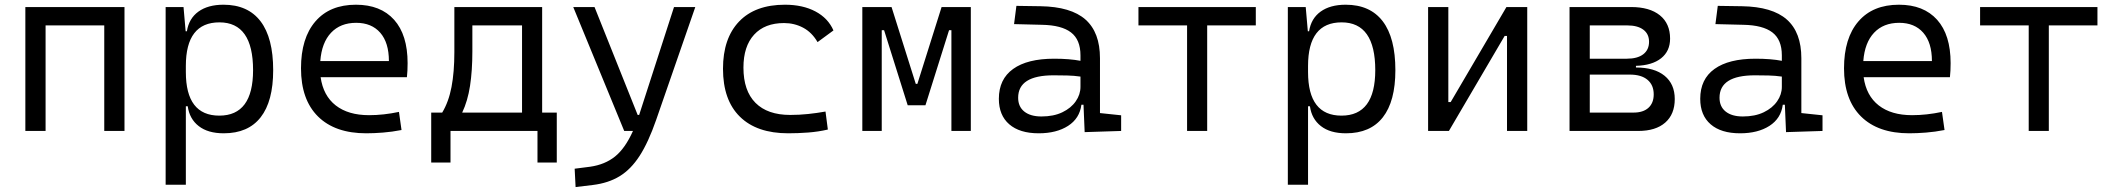

<svg xmlns="http://www.w3.org/2000/svg" viewBox="-20 -547 8829 802"><path d="M415.5 0V-440.9H170.4V0H85.9V-517.6H500V0Z M671.9 224.6V-517.6H746.6L755.4 -416.5H760.7Q769 -469.7 808.8 -498.5Q848.6 -527.3 913.6 -527.3Q1015.6 -527.3 1068.4 -458Q1121.1 -388.7 1121.1 -253.9Q1121.1 -124 1068.8 -57.1Q1016.6 9.8 914.6 9.8Q848.6 9.8 810.1 -20.3Q771.5 -50.3 764.2 -103H756.3V224.6ZM756.3 -246.1Q756.3 -64 896 -64Q1037.1 -64 1037.1 -253.9Q1037.1 -453.6 896.5 -453.6Q756.3 -453.6 756.3 -271.5Z M1509.8 9.8Q1379.4 9.8 1308.3 -60.5Q1237.3 -130.9 1237.3 -261.7Q1237.3 -387.7 1297.4 -457.5Q1357.4 -527.3 1466.8 -527.3Q1569.8 -527.3 1626.2 -464.4Q1682.6 -401.4 1682.6 -283.2Q1682.6 -250.5 1679.7 -224.6H1319.3Q1330.1 -147.5 1382.3 -106.7Q1434.6 -65.9 1521.5 -65.9Q1582 -65.9 1646.5 -79.6L1657.2 -3.9Q1617.2 3.9 1579.6 6.8Q1542 9.8 1509.8 9.8ZM1317.9 -292H1604.5Q1604.5 -368.7 1568.4 -410.2Q1532.2 -451.7 1467.8 -451.7Q1401.9 -451.7 1362.8 -410.2Q1323.7 -368.7 1317.9 -292Z M1781.2 131.8V-76.7H1827.1Q1854 -121.1 1866 -183.6Q1877.9 -246.1 1877.9 -329.1V-517.6H2244.6V-76.7H2305.7V131.8H2225.1V0H1861.8V131.8ZM2160.6 -76.7V-440.9H1953.1V-332.5Q1953.1 -252 1943.4 -188.5Q1933.6 -125 1910.6 -76.7Z M2384.3 234.4 2380.4 157.7 2445.3 149.4Q2506.8 140.6 2549.1 106.7Q2591.3 72.8 2624 0H2587.4L2374.5 -517.6H2463.4L2643.6 -66.9H2649.9Q2650.4 -68.4 2650.9 -70.3L2795.4 -517.6H2884.3L2720.7 -45.9Q2688.5 46.9 2651.9 103.8Q2615.2 160.6 2568.1 189.2Q2521 217.8 2457 225.6Z M3272.5 9.8Q3141.1 9.8 3070.6 -59.6Q3000 -128.9 3000 -259.8Q3000 -386.7 3067.1 -457Q3134.3 -527.3 3258.8 -527.3Q3333 -527.3 3386 -499.3Q3439 -471.2 3461.4 -419.9L3395 -371.1Q3371.6 -411.6 3335 -431.2Q3298.3 -450.7 3254.9 -450.7Q3174.3 -450.7 3129.9 -402.1Q3085.4 -353.5 3085.4 -264.6Q3085.4 -168 3135.7 -117.4Q3186 -66.9 3280.8 -66.9Q3318.4 -66.9 3355.5 -70.8Q3392.6 -74.7 3428.2 -81.1L3438 -5.9Q3397.9 3.4 3355.5 6.6Q3313 9.8 3272.5 9.8Z M3582 0V-517.6H3704.1L3805.2 -196.8H3812L3913.1 -517.6H4035.2V0H3954.1V-420.9H3944.3L3845.7 -107.4H3771.5L3672.9 -420.9H3663.1V0Z M4510.7 4.9 4505.9 -109.4H4497.1Q4489.7 -52.2 4441.4 -21.2Q4393.1 9.8 4318.8 9.8Q4239.3 9.8 4195.8 -27.8Q4152.3 -65.4 4152.3 -134.3Q4152.3 -216.3 4211.9 -259Q4271.5 -301.8 4383.3 -301.8Q4447.3 -301.8 4493.2 -293V-315.9Q4493.2 -381.3 4453.6 -411.6Q4414.1 -441.9 4332.5 -443.4L4215.8 -446.3L4225.6 -522.5L4326.2 -521Q4453.6 -519 4514.2 -465.3Q4574.7 -411.6 4574.7 -303.7V-74.7L4663.1 -65.4V0ZM4493.2 -227.1Q4466.3 -231 4437.7 -231.7Q4409.2 -232.4 4380.9 -232.4Q4232.9 -232.4 4232.9 -138.7Q4232.9 -101.6 4258.5 -81.1Q4284.2 -60.5 4330.1 -60.5Q4381.3 -60.5 4417.7 -78.1Q4454.1 -95.7 4473.6 -124Q4493.2 -152.3 4493.2 -184.1Z M4938.5 0V-440.9H4735.4V-517.6H5225.6V-440.9H5022.5V0Z M5359.4 224.6V-517.6H5434.1L5442.9 -416.5H5448.2Q5456.5 -469.7 5496.3 -498.5Q5536.1 -527.3 5601.1 -527.3Q5703.1 -527.3 5755.9 -458Q5808.6 -388.7 5808.6 -253.9Q5808.6 -124 5756.3 -57.1Q5704.1 9.8 5602.1 9.8Q5536.1 9.8 5497.6 -20.3Q5459 -50.3 5451.7 -103H5443.8V224.6ZM5443.8 -246.1Q5443.8 -64 5583.5 -64Q5724.6 -64 5724.6 -253.9Q5724.6 -453.6 5584 -453.6Q5443.8 -453.6 5443.8 -271.5Z M5945.3 0V-517.6H6029.8V-120.6H6039.6L6272.5 -517.6H6359.4V0H6274.9V-397H6265.1L6032.2 0Z M6536.1 0V-517.6H6793Q6870.6 -517.6 6913.3 -483.2Q6956.1 -448.7 6956.1 -385.7Q6956.1 -333.5 6918.7 -303.7Q6881.3 -273.9 6813.5 -272V-265.1Q6890.6 -265.1 6933.1 -230.5Q6975.6 -195.8 6975.6 -133.3Q6975.6 -69.8 6935.8 -34.9Q6896 0 6823.2 0ZM6620.6 -76.7H6803.2Q6843.8 -76.7 6865.7 -96.7Q6887.7 -116.7 6887.7 -152.8Q6887.7 -191.9 6861.8 -213.6Q6835.9 -235.4 6788.1 -235.4H6620.6ZM6620.6 -301.8H6775.4Q6819.8 -301.8 6844 -320.3Q6868.2 -338.9 6868.2 -372.6Q6868.2 -405.3 6844.2 -423.1Q6820.3 -440.9 6776.9 -440.9H6620.6Z M7440.4 4.9 7435.5 -109.4H7426.8Q7419.4 -52.2 7371.1 -21.2Q7322.8 9.8 7248.5 9.8Q7168.9 9.8 7125.5 -27.8Q7082 -65.4 7082 -134.3Q7082 -216.3 7141.6 -259Q7201.2 -301.8 7313 -301.8Q7377 -301.8 7422.9 -293V-315.9Q7422.9 -381.3 7383.3 -411.6Q7343.8 -441.9 7262.2 -443.4L7145.5 -446.3L7155.3 -522.5L7255.9 -521Q7383.3 -519 7443.8 -465.3Q7504.4 -411.6 7504.4 -303.7V-74.7L7592.8 -65.4V0ZM7422.9 -227.1Q7396 -231 7367.4 -231.7Q7338.9 -232.4 7310.5 -232.4Q7162.6 -232.4 7162.6 -138.7Q7162.6 -101.6 7188.2 -81.1Q7213.9 -60.5 7259.8 -60.5Q7311 -60.5 7347.4 -78.1Q7383.8 -95.7 7403.3 -124Q7422.9 -152.3 7422.9 -184.1Z M7955.1 9.8Q7824.7 9.8 7753.7 -60.5Q7682.6 -130.9 7682.6 -261.7Q7682.6 -387.7 7742.7 -457.5Q7802.7 -527.3 7912.1 -527.3Q8015.1 -527.3 8071.5 -464.4Q8127.9 -401.4 8127.9 -283.2Q8127.9 -250.5 8125 -224.6H7764.6Q7775.4 -147.5 7827.6 -106.7Q7879.9 -65.9 7966.8 -65.9Q8027.3 -65.9 8091.8 -79.6L8102.5 -3.9Q8062.5 3.9 8024.9 6.8Q7987.3 9.8 7955.1 9.8ZM7763.2 -292H8049.8Q8049.8 -368.7 8013.7 -410.2Q7977.5 -451.7 7913.1 -451.7Q7847.2 -451.7 7808.1 -410.2Q7769 -368.7 7763.2 -292Z M8454.1 0V-440.9H8251V-517.6H8741.2V-440.9H8538.1V0Z"/></svg>

Font: CaskaydiaMono NF SemiLight
Style: Regular
Weight: 350
Designer: Aaron Bell
Foundry: Saja Typeworks
Version: Version 2111.001; ttfautohint (v1.8.4);Nerd Fonts 3.1.1